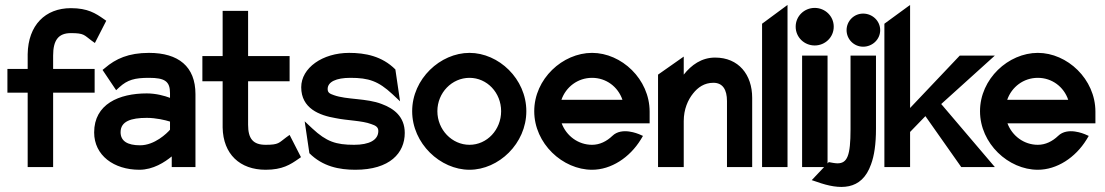

<svg xmlns="http://www.w3.org/2000/svg" viewBox="-20 -676 4471 777"><path d="M10 -301H92V0H195V-301H363V-397H195V-451C195 -513 216 -542 267 -542C321 -542 320 -534 350 -512L364 -502L410 -592L400 -599C367 -622 335 -643 267 -643C163 -643 94 -574 92 -457V-397H10Z M361 -140C361 -47 441 11 544 11C600 11 647 -20 675 -43V0H771V-295C771 -407 702 -462 583 -462C500 -462 448 -438 405 -401L395 -393L450 -311L463 -323C496 -353 525 -361 583 -361C647 -361 668 -347 668 -299V-280C647 -288 612 -298 574 -298C462 -298 361 -255 361 -140ZM468 -141C468 -185 510 -199 574 -199C611 -199 649 -190 668 -184V-151C656 -137 606 -88 547 -88C496 -88 468 -105 468 -141Z M799 -347H881V-160C883 -52 951 11 1055 11C1123 11 1155 -10 1188 -33L1198 -40L1152 -130L1138 -120C1108 -98 1109 -90 1055 -90C1004 -90 984 -115 984 -171V-347H1152V-449H984V-632H881V-449H799Z M1199 -323C1199 -237 1273 -209 1338 -198C1386 -188 1445 -188 1482 -174C1500 -168 1511 -162 1511 -146C1511 -109 1474 -90 1413 -90C1339 -90 1301 -103 1244 -156L1213 -185L1232 -56C1286 -2 1353 11 1418 11C1558 11 1618 -57 1618 -138C1618 -204 1574 -237 1525 -255C1464 -279 1383 -272 1331 -291C1313 -297 1306 -302 1306 -316C1306 -345 1341 -361 1398 -361C1472 -361 1511 -348 1568 -295L1599 -266L1580 -395C1526 -449 1458 -462 1393 -462C1285 -462 1199 -401 1199 -323Z M1648 -226C1648 -95 1762 11 1880 11C1998 11 2110 -95 2110 -226C2110 -357 1998 -462 1880 -462C1762 -462 1648 -357 1648 -226ZM1750 -226C1750 -301 1809 -361 1880 -361C1951 -361 2008 -301 2008 -226C2008 -151 1951 -90 1880 -90C1809 -90 1750 -151 1750 -226Z M2142 -226C2142 -95 2257 11 2376 11C2453 11 2528 -38 2573 -111L2582 -126L2566 -133C2565 -133 2497 -164 2458 -126C2435 -104 2407 -90 2376 -90C2320 -90 2272 -126 2253 -177H2609V-224C2609 -356 2495 -462 2376 -462C2257 -462 2142 -357 2142 -226ZM2252 -272C2270 -324 2318 -361 2376 -361C2433 -361 2481 -325 2499 -272Z M2643 0H2747V-186C2747 -234 2764 -272 2785 -298C2804 -322 2830 -341 2867 -341C2905 -341 2922 -313 2922 -267V0H3024V-280C3024 -374 2969 -443 2874 -443C2819 -443 2778 -413 2747 -374V-447L2643 -374Z M3064 0H3167V-656L3064 -580Z M3200 -568C3200 -525 3235 -492 3277 -492C3319 -492 3354 -525 3354 -568C3354 -611 3319 -644 3277 -644C3235 -644 3200 -611 3200 -568ZM3226 0H3329V-451H3226Z M3265 53 3286 60C3378 93 3467 97 3505 -11C3518 -46 3525 -93 3525 -155V-451H3422V-153C3422 -46 3409 -15 3369 -15C3360 -15 3344 -18 3334 -20ZM3406 -554C3406 -517 3436 -487 3473 -487C3510 -487 3542 -516 3542 -554C3542 -592 3510 -621 3473 -621C3436 -621 3406 -591 3406 -554Z M3559 0H3663V-142L3725 -206L3870 0H4006L3789 -255L4006 -451H3864L3663 -239V-656L3559 -580Z M3946 -226C3946 -95 4061 11 4180 11C4257 11 4332 -38 4377 -111L4386 -126L4370 -133C4369 -133 4301 -164 4262 -126C4239 -104 4211 -90 4180 -90C4124 -90 4076 -126 4057 -177H4413V-224C4413 -356 4299 -462 4180 -462C4061 -462 3946 -357 3946 -226ZM4056 -272C4074 -324 4122 -361 4180 -361C4237 -361 4285 -325 4303 -272Z"/></svg>

Font: Charger Sport
Style: BlkNrw
Weight: 900
Designer: Jasper
Foundry: Cannot Into Space Fonts
Version: Version 1.1